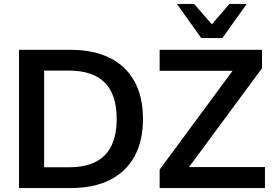

<svg xmlns="http://www.w3.org/2000/svg" viewBox="-20 -959 1392 979"><path d="M77 0V-705H339Q457 -705 539.5 -664Q622 -623 665.5 -544.5Q709 -466 709 -353Q709 -240 665.5 -161Q622 -82 539.5 -41Q457 0 339 0ZM205 -106H331Q454 -106 514.5 -167.5Q575 -229 575 -353Q575 -477 514 -538Q453 -599 331 -599H205ZM794 0V-94L1196 -639V-598H794V-705H1316V-611L914 -67V-107H1331V0ZM1006 -765 882 -939H970L1060 -835L1150 -939H1238L1114 -765Z"/></svg>

Font: Nunito Sans 12pt ExtraLight
Style: Regular
Weight: 200
Version: Version 3.101;gftools[0.9.27]